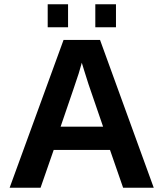

<svg xmlns="http://www.w3.org/2000/svg" viewBox="-20 -874 762 894"><path d="M553.2 0 492.2 -175.8H230L168.9 0H24.9L275.9 -688H445.8L695.8 0ZM360.8 -582 357.9 -571.3Q353 -553.7 346.2 -531.2Q339.4 -508.8 262.2 -284.2H460L392.1 -481.9L371.1 -548.3ZM423.8 -747.1V-854H520V-747.1ZM202.1 -747.1V-854H296.9V-747.1Z"/></svg>

Font: Arial
Style: Bold
Weight: 700
Designer: Steve Matteson
Foundry: Ascender Corporation
Version: Version 2.00.3